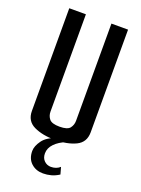

<svg xmlns="http://www.w3.org/2000/svg" viewBox="-150 -688 687 933"><g transform="rotate(20 193.0 -221.0)"><path d="M193 5Q129 5 85 -16Q41 -37 41 -89V-620H127V-117Q127 -95 140 -79Q153 -63 193 -63Q234 -63 246.5 -79.5Q259 -96 259 -117V-620H345V-89Q345 -37 301.5 -16Q258 5 193 5ZM195 178Q158 178 133.5 155.5Q109 133 109 93Q109 68 130.5 38Q152 8 203 -7L249 -3Q215 10 193 32.5Q171 55 171 83Q171 107 185.5 121Q200 135 220 135Q248 135 267 118L277 154Q257 167 236.5 172.5Q216 178 195 178Z"/></g></svg>

Font: Smooch Sans SemiBold
Style: Bold
Weight: 600
Designer: Robert E. Leuschke
Foundry: Robert E. Leuschke
Version: Version 1.010; ttfautohint (v1.8.3)